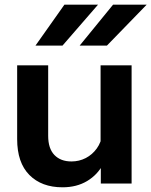

<svg xmlns="http://www.w3.org/2000/svg" viewBox="-20 -781 644 817"><path d="M540 0H409V-96L408 -124V-503H540ZM415 -210 442 -192Q444 -130 419.5 -83.5Q395 -37 350.5 -10.5Q306 16 246 16Q157 16 105 -36.5Q53 -89 53 -189V-503H185V-203Q185 -149 211.5 -121.5Q238 -94 284 -94Q317 -94 345 -108.5Q373 -123 392 -149.5Q411 -176 415 -210ZM397 -761 246 -587H131L254 -761ZM604 -761 435 -587H319L461 -761Z"/></svg>

Font: Wix Madefor Display
Style: Bold
Weight: 700
Designer: Dalton Maag Ltd
Foundry: Dalton Maag Ltd
Version: Version 3.100